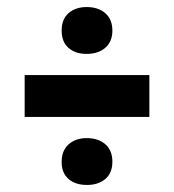

<svg xmlns="http://www.w3.org/2000/svg" viewBox="-20 -586 494 545"><path d="M50 -254V-373H404V-254ZM226 -433Q194 -433 174.5 -450Q155 -467 155 -499Q155 -532 175 -549Q195 -566 226 -566Q259 -566 279 -548.5Q299 -531 299 -499Q299 -468 279 -450.5Q259 -433 226 -433ZM227 -61Q194 -61 174.5 -78Q155 -95 155 -126Q155 -159 175 -176.5Q195 -194 226 -194Q259 -194 279 -176.5Q299 -159 299 -127Q299 -95 279 -78Q259 -61 227 -61Z"/></svg>

Font: Bricolage Grotesque SemiCondensed
Style: Bold
Weight: 700
Width: 4
Designer: Mathieu Triay
Foundry: Atelier Triay
Version: Version 1.001;gftools[0.9.33.dev8+g029e19f]